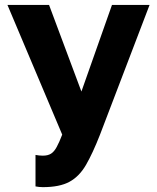

<svg xmlns="http://www.w3.org/2000/svg" viewBox="-20 -550 640 783"><path d="M154.8 213.2Q139.8 213.2 124.8 210.2V81.8Q139.8 84.8 154.8 84.8Q175.2 84.8 188.1 76.7Q201 68.5 211.3 49.3Q221.7 30.2 233.7 -1L10.3 -530H180L312 -176.7L436.7 -530H590L387.5 0Q358 75.2 330.8 122.3Q303.5 169.5 263.4 191.3Q223.3 213.2 154.8 213.2Z"/></svg>

Font: Golos Text
Style: Regular
Weight: 400
Designer: A.Korolkova, Vitaly Kuzmin
Foundry: ParaType Ltd
Version: Version 2.004